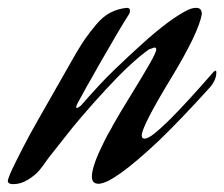

<svg xmlns="http://www.w3.org/2000/svg" viewBox="-70 -455 571 489"><path d="M335 -97Q218 13 181 13Q164 13 164 -5Q164 -16 169 -32.5Q174 -49 181.5 -65.5Q189 -82 196 -96Q203 -110 210 -122Q217 -134 217 -135Q232 -162 262 -210.5Q292 -259 310 -290.5Q328 -322 328 -329Q328 -334 323 -334L309 -329Q263 -296 199 -226.5Q135 -157 94 -104L53 -52Q40 -33 30 -21Q20 -9 1.5 2.5Q-17 14 -36 14Q-50 14 -50 6Q-50 -2 -31 -40.5Q-12 -79 7 -114L26 -148L124 -320Q139 -345 148.5 -358.5Q158 -372 175 -392.5Q192 -413 211.5 -423Q231 -433 253 -435Q261 -435 261 -428Q261 -422 258 -418Q235 -382 187.5 -299Q140 -216 127 -191Q124 -185 124 -182Q124 -180 126 -180Q128 -180 136 -186Q155 -208 185.5 -241Q216 -274 289 -340.5Q362 -407 409 -430Q420 -435 430 -435Q444 -435 444 -419Q436 -372 367 -258Q291 -133 291 -110Q291 -102 298 -102Q303 -102 309.5 -105.5Q316 -109 324 -115.5Q332 -122 337.5 -127Q343 -132 352 -140.5Q361 -149 363 -151Q405 -193 474 -272Q477 -275 479 -275Q481 -275 481 -271Q481 -252 466 -234Q392 -152 335 -97Z"/></svg>

Font: Aguafina Script
Style: Regular
Weight: 400
Designer: Angel Koziupa and Alejandro Paul
Foundry: Angel Koziupa and Alejandro Paul
Version: Version 1.000